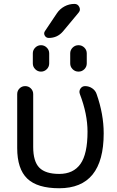

<svg xmlns="http://www.w3.org/2000/svg" viewBox="-20 -999 612 1008"><path d="M310.5 -834Q281.2 -799.8 236.3 -799.8Q221.7 -799.8 214.8 -812.5Q208 -825.2 216.8 -836.9L278.3 -928.7Q293.9 -952.1 318.4 -965.3Q342.8 -978.5 371.1 -978.5Q388.7 -978.5 396.5 -961.9Q399.4 -956.1 399.4 -949.2Q399.4 -940.4 392.6 -932.6ZM152.3 -666V-718.8Q152.3 -736.3 165 -749Q177.7 -761.7 195.3 -761.7Q212.9 -761.7 225.6 -749Q238.3 -736.3 238.3 -718.8V-666Q238.3 -648.4 225.6 -635.7Q212.9 -623 195.3 -623Q177.7 -623 165 -635.7Q152.3 -648.4 152.3 -666ZM348.6 -666V-718.8Q348.6 -736.3 361.3 -749Q374 -761.7 392.1 -761.7Q410.2 -761.7 422.9 -749Q435.5 -736.3 435.5 -718.8V-666Q435.5 -648.4 422.9 -635.7Q410.2 -623 392.1 -623Q374 -623 361.3 -635.7Q348.6 -648.4 348.6 -666ZM291 -10.7Q175.8 -10.7 123 -61.5Q70.3 -112.3 70.3 -221.7V-504.9Q70.3 -522.5 82.5 -534.7Q94.7 -546.9 112.3 -546.9Q129.9 -546.9 142.1 -534.7Q154.3 -522.5 154.3 -504.9V-227.5Q154.3 -151.4 186.5 -118.7Q218.8 -85.9 291 -85.9Q365.2 -85.9 402.3 -138.2Q439.5 -190.4 439.5 -307.6Q439.5 -400.4 399.4 -504.9Q393.6 -520.5 402.3 -533.7Q411.1 -546.9 426.8 -546.9Q447.3 -546.9 464.4 -535.2Q481.4 -523.4 487.3 -504.9Q524.4 -399.4 524.4 -298.8Q524.4 -10.7 291 -10.7Z"/></svg>

Font: Gen Jyuu GothicX Regular
Style: Regular
Weight: 400
Designer: [Source Han Sans]
Ryoko NISHIZUKA  (kana & ideographs); Paul D. Hunt (Latin, Greek & Cyrillic); Wenlong ZHANG  (bopomofo
Version: Version 1.002.20150607